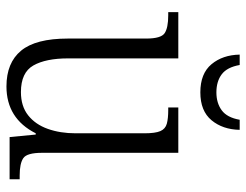

<svg xmlns="http://www.w3.org/2000/svg" viewBox="-106 -666 781 610"><g transform="rotate(90 285.0 -360.5)"><path d="M254 10Q179 10 140.5 -36.5Q102 -83 102 -185V-434Q102 -481 85 -492.5Q68 -504 28 -504H18V-536H165V-186Q165 -115 187.5 -75.5Q210 -36 272 -36Q317 -36 346 -59Q375 -82 389 -121.5Q403 -161 403 -210V-428Q403 -463 396 -479Q389 -495 372.5 -499.5Q356 -504 329 -504H321V-536H465V-103Q465 -55 482 -43.5Q499 -32 537 -32H549V0H415L407 -83H403Q356 10 254 10ZM273 -606Q213 -606 183.5 -641.5Q154 -677 153 -731H186Q193 -691 215.5 -674Q238 -657 273 -657Q307 -657 330 -674Q353 -691 360 -731H392Q391 -677 361.5 -641.5Q332 -606 273 -606Z"/></g></svg>

Font: Noto Serif Ethiopic SemiCondensed Light
Style: Regular
Weight: 300
Width: 4
Designer: Monotype Design Team
Foundry: Monotype Imaging Inc.
Version: Version 2.102; ttfautohint (v1.8.4.7-5d5b)